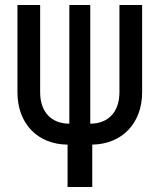

<svg xmlns="http://www.w3.org/2000/svg" viewBox="-20 -750 640 770"><path d="M251 0H350V-170C469 -172 550 -255 550 -380V-730H459V-380C459 -301 414 -254 342 -254V-730H258V-254C186 -254 141 -301 141 -380V-730H50V-380C50 -254 131 -171 251 -170Z"/></svg>

Font: JetBrains Mono Medium
Style: Regular
Weight: 436
Monospace: yes
Designer: Philipp Nurullin, Konstantin Bulenkov
Foundry: JetBrains
Version: Version 2.305